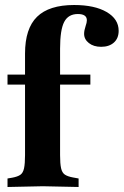

<svg xmlns="http://www.w3.org/2000/svg" viewBox="-20 -744 494 767"><path d="M10 3V-31L28 -34Q50 -38 61 -45.5Q72 -53 76 -71.5Q80 -90 80 -124V-530Q80 -630 128 -677Q176 -724 276 -724Q358 -724 406 -696Q454 -668 454 -621Q454 -591 435 -574Q416 -557 384 -557Q354 -557 335 -572Q316 -587 316 -609Q316 -622 322 -640Q327 -654 327 -663Q327 -688 291 -688Q253 -688 236.5 -656.5Q220 -625 220 -550V-124Q220 -90 224 -72Q228 -54 239 -46.5Q250 -39 272 -35L294 -31V3L151 0ZM10 -406V-446H119V-406ZM177 -406V-446H341V-406Z"/></svg>

Font: Baskervville SC
Style: Regular
Weight: 400
Designer: Alexis Faudot, Rémi Forte, Morgane Pierson, Rafael Ribas, Tanguy Vanlaeys, Rosalie Wagner, Thomas Huot-Marchand
Foundry: ANRT
Version: Version 1.100